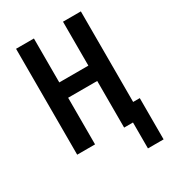

<svg xmlns="http://www.w3.org/2000/svg" viewBox="-199 -779 948 1052"><g transform="rotate(-30 275.0 -253.0)"><path d="M423 164V0H367V-295H183V0H70V-670H183V-392H367V-670H480V-97H522V164Z"/></g></svg>

Font: Lode Term
Style: Bold
Weight: 700
Monospace: yes
Designer: Belleve Invis
Foundry: Belleve Invis
Version: Version 29.2.0